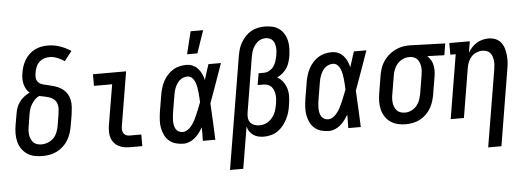

<svg xmlns="http://www.w3.org/2000/svg" viewBox="-57 -927 3615 1315"><g transform="rotate(-5 1750.0 -270.0)"><path d="M204 8Q175 8 147.5 2Q120 -4 98 -19.5Q76 -35 61 -57.5Q46 -80 39.5 -107Q33 -134 33.5 -163Q34 -192 39 -221L52 -295Q55 -317 62.5 -337.5Q70 -358 83.5 -376.5Q97 -395 115.5 -409Q134 -423 154 -433Q140 -444 131 -460Q122 -476 117.5 -494.5Q113 -513 113 -533Q113 -553 117 -573Q120 -595 127.5 -616.5Q135 -638 147 -658.5Q159 -679 177 -696Q195 -713 215.5 -723.5Q236 -734 259 -738.5Q282 -743 304 -743Q349 -743 389 -729Q429 -715 464 -692L413 -626Q391 -641 364.5 -652Q338 -663 309 -663Q290 -663 271 -656Q252 -649 237.5 -634.5Q223 -620 216 -601Q209 -582 206 -563Q203 -547 204.5 -530Q206 -513 216 -501Q226 -489 241.5 -483.5Q257 -478 272 -475H273Q299 -469 324.5 -462Q350 -455 371.5 -441.5Q393 -428 408 -407.5Q423 -387 429 -361.5Q435 -336 433 -309Q431 -282 427 -254L414 -179Q410 -155 402 -130.5Q394 -106 380.5 -83.5Q367 -61 347 -43Q327 -25 303.5 -13Q280 -1 254.5 3.5Q229 8 204 8ZM205 -72Q227 -72 250 -81Q273 -90 289.5 -108Q306 -126 314 -148Q322 -170 326 -193L338 -267Q341 -286 342 -305Q343 -324 337 -341Q331 -358 318 -369.5Q305 -381 288 -387Q271 -393 253 -396.5Q235 -400 217 -404Q200 -396 186.5 -382Q173 -368 163 -351.5Q153 -335 148 -317.5Q143 -300 140 -282L128 -207Q125 -192 124 -176Q123 -160 125 -145Q127 -130 133 -116Q139 -102 149 -91.5Q159 -81 174 -76.5Q189 -72 205 -72Z M810 0Q788 0 767 -3.5Q746 -7 728 -16.5Q710 -26 697 -42Q684 -58 678 -77Q672 -96 672 -118Q672 -140 675 -161L722 -440H597V-520H825L763 -148Q761 -135 762 -122.5Q763 -110 769 -100Q775 -90 786 -85Q797 -80 810 -80H891V0Z M1175 8Q1147 8 1121.5 1Q1096 -6 1076.5 -22.5Q1057 -39 1045.5 -62.5Q1034 -86 1029 -112Q1024 -138 1025.5 -165.5Q1027 -193 1031 -221L1051 -341Q1055 -364 1062 -387Q1069 -410 1080.5 -431.5Q1092 -453 1109 -472Q1126 -491 1147 -504Q1168 -517 1192 -522.5Q1216 -528 1239 -528Q1263 -528 1284 -518.5Q1305 -509 1319.5 -492.5Q1334 -476 1343 -456Q1352 -436 1357 -414Q1366 -441 1374 -467.5Q1382 -494 1391 -520H1477Q1453 -453 1429.5 -385.5Q1406 -318 1381 -251Q1385 -188 1387.5 -125.5Q1390 -63 1393 0H1307Q1308 -23 1308 -46.5Q1308 -70 1308 -93Q1297 -74 1283.5 -56Q1270 -38 1253 -23.5Q1236 -9 1215.5 -0.5Q1195 8 1175 8ZM1176 -72Q1190 -72 1204 -80Q1218 -88 1228.5 -99.5Q1239 -111 1248 -124.5Q1257 -138 1263.5 -152Q1270 -166 1276.5 -180Q1283 -194 1288.5 -208Q1294 -222 1299.5 -236.5Q1305 -251 1311 -265Q1310 -284 1309 -302Q1308 -320 1306 -338Q1304 -356 1300.5 -373.5Q1297 -391 1290.5 -407Q1284 -423 1271 -435.5Q1258 -448 1240 -448Q1226 -448 1212 -443Q1198 -438 1187 -428.5Q1176 -419 1168 -406.5Q1160 -394 1154.5 -381Q1149 -368 1145.5 -354.5Q1142 -341 1140 -327L1120 -207Q1118 -193 1116.5 -178.5Q1115 -164 1115.5 -149.5Q1116 -135 1119 -121.5Q1122 -108 1129 -96.5Q1136 -85 1148.5 -78.5Q1161 -72 1176 -72ZM1251 -600 1289 -755H1375L1322 -600Z M1475 215 1603 -556Q1607 -579 1613.5 -602.5Q1620 -626 1633 -648Q1646 -670 1663.5 -689Q1681 -708 1703 -720.5Q1725 -733 1749.5 -738Q1774 -743 1797 -743Q1824 -743 1850 -737Q1876 -731 1896 -716Q1916 -701 1929 -679.5Q1942 -658 1947.5 -633Q1953 -608 1952.5 -581Q1952 -554 1948 -527Q1944 -506 1938 -485.5Q1932 -465 1920 -446.5Q1908 -428 1890.5 -413Q1873 -398 1852 -388Q1876 -375 1892 -353Q1908 -331 1915.5 -305Q1923 -279 1922 -250Q1921 -221 1916 -192Q1913 -168 1906 -144Q1899 -120 1887.5 -97.5Q1876 -75 1859.5 -54.5Q1843 -34 1822 -19.5Q1801 -5 1776 1.5Q1751 8 1727 8Q1707 8 1688 3.5Q1669 -1 1654 -11.5Q1639 -22 1628.5 -37.5Q1618 -53 1614 -72L1566 215ZM1704 -72Q1720 -72 1736 -76.5Q1752 -81 1766 -91Q1780 -101 1791 -114.5Q1802 -128 1809.5 -143.5Q1817 -159 1821 -175Q1825 -191 1828 -207Q1831 -224 1832 -240Q1833 -256 1831 -271.5Q1829 -287 1823.5 -301.5Q1818 -316 1808 -327Q1798 -338 1782.5 -343Q1767 -348 1751 -348H1714L1728 -428H1765Q1784 -428 1802 -438Q1820 -448 1831.5 -464Q1843 -480 1849 -499Q1855 -518 1859 -537Q1861 -551 1862.5 -565Q1864 -579 1862.5 -593Q1861 -607 1857 -620Q1853 -633 1844.5 -643Q1836 -653 1823 -658Q1810 -663 1796 -663Q1782 -663 1768 -658.5Q1754 -654 1742.5 -644.5Q1731 -635 1722 -623Q1713 -611 1706.5 -597.5Q1700 -584 1697 -570Q1694 -556 1691 -542L1629 -165Q1626 -147 1628 -129Q1630 -111 1640.5 -97.5Q1651 -84 1668 -78Q1685 -72 1704 -72Z M2175 8Q2147 8 2121.5 1Q2096 -6 2076.5 -22.5Q2057 -39 2045.5 -62.5Q2034 -86 2029 -112Q2024 -138 2025.5 -165.5Q2027 -193 2031 -221L2051 -341Q2055 -364 2062 -387Q2069 -410 2080.5 -431.5Q2092 -453 2109 -472Q2126 -491 2147 -504Q2168 -517 2192 -522.5Q2216 -528 2239 -528Q2263 -528 2284 -518.5Q2305 -509 2319.5 -492.5Q2334 -476 2343 -456Q2352 -436 2357 -414Q2366 -441 2374 -467.5Q2382 -494 2391 -520H2477Q2453 -453 2429.5 -385.5Q2406 -318 2381 -251Q2385 -188 2387.5 -125.5Q2390 -63 2393 0H2307Q2308 -23 2308 -46.5Q2308 -70 2308 -93Q2297 -74 2283.5 -56Q2270 -38 2253 -23.5Q2236 -9 2215.5 -0.5Q2195 8 2175 8ZM2176 -72Q2190 -72 2204 -80Q2218 -88 2228.5 -99.5Q2239 -111 2248 -124.5Q2257 -138 2263.5 -152Q2270 -166 2276.5 -180Q2283 -194 2288.5 -208Q2294 -222 2299.5 -236.5Q2305 -251 2311 -265Q2310 -284 2309 -302Q2308 -320 2306 -338Q2304 -356 2300.5 -373.5Q2297 -391 2290.5 -407Q2284 -423 2271 -435.5Q2258 -448 2240 -448Q2226 -448 2212 -443Q2198 -438 2187 -428.5Q2176 -419 2168 -406.5Q2160 -394 2154.5 -381Q2149 -368 2145.5 -354.5Q2142 -341 2140 -327L2120 -207Q2118 -193 2116.5 -178.5Q2115 -164 2115.5 -149.5Q2116 -135 2119 -121.5Q2122 -108 2129 -96.5Q2136 -85 2148.5 -78.5Q2161 -72 2176 -72Z M2703 8Q2674 8 2647 1.5Q2620 -5 2598 -20Q2576 -35 2561 -58Q2546 -81 2539.5 -107.5Q2533 -134 2533.5 -163Q2534 -192 2539 -221L2559 -341Q2563 -365 2571 -389Q2579 -413 2593 -434.5Q2607 -456 2627 -474Q2647 -492 2670 -504Q2693 -516 2717.5 -522Q2742 -528 2766 -528H2781L3019 -520L3006 -440L2888 -444Q2902 -432 2912 -415.5Q2922 -399 2926 -380Q2930 -361 2930 -340.5Q2930 -320 2926 -299L2906 -179Q2902 -155 2894.5 -131Q2887 -107 2874 -85Q2861 -63 2842 -44.5Q2823 -26 2800 -14Q2777 -2 2752 3Q2727 8 2703 8ZM2705 -72Q2726 -72 2747.5 -82Q2769 -92 2784 -110Q2799 -128 2806.5 -149.5Q2814 -171 2818 -193L2838 -313Q2840 -327 2841.5 -342Q2843 -357 2841.5 -371.5Q2840 -386 2835.5 -399.5Q2831 -413 2823 -423.5Q2815 -434 2802.5 -440.5Q2790 -447 2775 -448H2761Q2740 -448 2718.5 -437.5Q2697 -427 2682 -409.5Q2667 -392 2659 -370.5Q2651 -349 2648 -327L2628 -207Q2625 -192 2624 -176Q2623 -160 2625 -145Q2627 -130 2633 -116Q2639 -102 2649 -91.5Q2659 -81 2674 -76.5Q2689 -72 2704 -72Z M3250 215 3338 -313Q3340 -328 3341.5 -343.5Q3343 -359 3341 -374Q3339 -389 3334.5 -403Q3330 -417 3320.5 -427.5Q3311 -438 3297 -443Q3283 -448 3267 -448Q3247 -448 3226.5 -439.5Q3206 -431 3191.5 -415Q3177 -399 3169 -378.5Q3161 -358 3158 -338L3102 0H3011L3084 -440H3047V-520H3188L3175 -442Q3186 -461 3201 -477.5Q3216 -494 3234.5 -505.5Q3253 -517 3274.5 -522.5Q3296 -528 3316 -528Q3342 -528 3364.5 -519Q3387 -510 3402 -491Q3417 -472 3423.5 -449Q3430 -426 3432.5 -401Q3435 -376 3433 -350.5Q3431 -325 3426 -299L3341 215Z"/></g></svg>

Font: Iosevka Curly Slab Medium
Style: Italic
Weight: 500
Italic angle: -9°
Monospace: yes
Designer: Belleve Invis
Foundry: Belleve Invis
Version: Version 22.1.2; ttfautohint (v1.8.4)